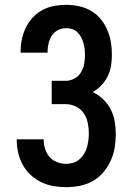

<svg xmlns="http://www.w3.org/2000/svg" viewBox="-20 -763 540 791"><path d="M253 8Q226 8 200 3.5Q174 -1 150 -12.5Q126 -24 106.5 -42Q87 -60 74 -83.5Q61 -107 55 -133Q49 -159 49 -185V-189H160V-187Q160 -168 166 -149Q172 -130 184.5 -116Q197 -102 215.5 -95Q234 -88 253 -88Q268 -88 282 -92.5Q296 -97 307 -106.5Q318 -116 326 -128.5Q334 -141 338 -155Q342 -169 344 -184Q346 -199 346 -213Q346 -235 341.5 -257Q337 -279 324.5 -297Q312 -315 292 -324.5Q272 -334 250 -334H193V-430H250Q269 -430 286 -439Q303 -448 313 -464Q323 -480 326.5 -499Q330 -518 330 -536Q330 -549 328.5 -561.5Q327 -574 323.5 -586.5Q320 -599 314 -610Q308 -621 299 -630Q290 -639 278 -643Q266 -647 253 -647Q235 -647 219 -639Q203 -631 193.5 -616Q184 -601 180 -584Q176 -567 176 -549V-546H65V-553Q65 -578 70.5 -603Q76 -628 87 -650.5Q98 -673 115.5 -691.5Q133 -710 155.5 -722Q178 -734 203 -738.5Q228 -743 253 -743Q279 -743 305 -737.5Q331 -732 354 -719Q377 -706 394 -685.5Q411 -665 421.5 -641Q432 -617 436.5 -591Q441 -565 441 -538Q441 -515 437.5 -492.5Q434 -470 424 -449.5Q414 -429 398 -412Q382 -395 362 -384Q386 -372 405 -354Q424 -336 436 -312.5Q448 -289 452.5 -263Q457 -237 457 -211Q457 -183 452.5 -155Q448 -127 436 -101Q424 -75 405.5 -53Q387 -31 362 -17Q337 -3 309 2.5Q281 8 253 8Z"/></svg>

Font: Moesevka
Style: Bold
Weight: 700
Monospace: yes
Designer: Belleve Invis
Foundry: Belleve Invis
Version: Version 32.5.0; ttfautohint (v1.8.4)